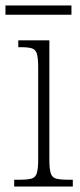

<svg xmlns="http://www.w3.org/2000/svg" viewBox="-29 -684 295 704"><path d="M23 0V-25H42Q71 -25 86 -29Q101 -33 106 -49Q111 -65 111 -98V-436Q111 -470 106.5 -486Q102 -502 88.5 -506.5Q75 -511 48 -511H38V-536H152V-99Q152 -65 157 -49Q162 -33 177 -29Q192 -25 222 -25H238V0ZM-9 -630V-664H233V-630Z"/></svg>

Font: Noto Serif Tamil Condensed ExtraLight
Style: Italic
Weight: 200
Width: 3
Italic angle: -12°
Designer: Indian Type Foundry, Tom Grace, and the Monotype Design Team
Foundry: Monotype Imaging Inc.
Version: Version 2.003; ttfautohint (v1.8.4.7-5d5b)